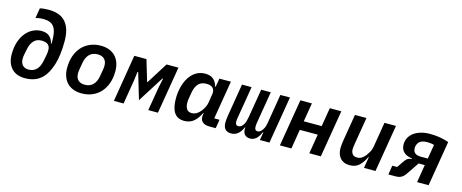

<svg xmlns="http://www.w3.org/2000/svg" viewBox="-42 -1385 4883 2029"><g transform="rotate(15 2400.0 -370.0)"><path d="M246 12Q149 12 97.5 -45Q46 -102 46 -197Q46 -273 65.5 -332Q85 -391 118.5 -432Q152 -473 196 -494.5Q240 -516 289 -516Q343 -516 374.5 -490Q406 -464 418 -413H424V-452Q424 -555 389 -599Q354 -643 276 -643Q250 -643 228.5 -640Q207 -637 190 -632L208 -742Q227 -747 251.5 -749.5Q276 -752 304 -752Q430 -752 490.5 -681.5Q551 -611 551 -473Q551 -318 518.5 -215.5Q486 -113 435 -61Q395 -21 347.5 -4.5Q300 12 246 12ZM260 -86Q366 -86 392 -223L402 -275Q406 -292 407.5 -308.5Q409 -325 409 -339Q409 -418 315 -418Q264 -418 231.5 -384.5Q199 -351 187 -287L176 -233Q170 -201 170 -183Q170 -136 193.5 -111Q217 -86 260 -86Z M865 12Q814 12 773.5 -3.5Q733 -19 705.5 -48Q678 -77 663.5 -118Q649 -159 649 -209Q649 -283 670 -342Q691 -401 729 -442.5Q767 -484 819.5 -506Q872 -528 935 -528Q986 -528 1026.5 -512.5Q1067 -497 1094.5 -468Q1122 -439 1136.5 -398Q1151 -357 1151 -307Q1151 -233 1130 -174Q1109 -115 1071 -73.5Q1033 -32 980.5 -10Q928 12 865 12ZM874 -85Q930 -85 963.5 -118.5Q997 -152 1008 -214L1020 -285Q1022 -297 1023.5 -309Q1025 -321 1025 -330Q1025 -381 998.5 -406Q972 -431 926 -431Q870 -431 836.5 -397.5Q803 -364 792 -302L780 -231Q778 -219 776.5 -207Q775 -195 775 -186Q775 -135 801.5 -110Q828 -85 874 -85Z M1302 -516H1435L1504 -285H1510L1655 -516H1785L1699 0H1593L1638 -267L1658 -361H1651L1471 -76L1386 -361H1379L1367 -267L1323 0H1217Z M1989 12Q1913 12 1878 -40.5Q1843 -93 1843 -193Q1843 -260 1858.5 -321Q1874 -382 1903.5 -428Q1933 -474 1976.5 -501Q2020 -528 2077 -528Q2134 -528 2166 -500.5Q2198 -473 2212 -422H2217L2233 -516H2359L2289 -96H2347L2331 0H2261Q2207 0 2181.5 -27Q2156 -54 2164 -103L2167 -122H2163Q2148 -92 2131.5 -67.5Q2115 -43 2094.5 -25.5Q2074 -8 2048 2Q2022 12 1989 12ZM2044 -88Q2096 -88 2138 -139Q2152 -156 2167.5 -183.5Q2183 -211 2188 -243L2203 -337Q2210 -377 2189 -402.5Q2168 -428 2117 -428Q2057 -428 2026.5 -392Q1996 -356 1986 -295L1975 -229Q1973 -220 1972 -209Q1971 -198 1971 -184Q1971 -141 1988 -114.5Q2005 -88 2044 -88Z M2503 12Q2414 12 2414 -85Q2414 -102 2416 -121.5Q2418 -141 2421 -159L2480 -517H2585L2528 -175Q2526 -163 2524 -150Q2522 -137 2522 -126Q2522 -82 2556 -82Q2571 -82 2583.5 -90Q2596 -98 2609 -117Q2620 -134 2626 -153.5Q2632 -173 2637 -199L2690 -517H2795L2738 -175Q2736 -163 2734.5 -150.5Q2733 -138 2733 -127Q2733 -82 2766 -82Q2780 -82 2792.5 -90Q2805 -98 2818 -117Q2831 -136 2837 -154.5Q2843 -173 2846 -189L2900 -516H3005L2919 0H2814L2829 -87H2823Q2782 12 2710 12Q2668 12 2647 -14Q2626 -40 2631 -89H2627Q2584 12 2503 12Z M3119 -516H3245L3211 -311H3407L3441 -516H3567L3481 0H3355L3390 -213H3194L3159 0H3033Z M3973 -122H3968Q3939 -60 3900 -24Q3861 12 3799 12Q3763 12 3736.5 0.5Q3710 -11 3693 -31Q3676 -51 3667.5 -78Q3659 -105 3659 -137Q3659 -174 3669 -233L3716 -516H3842L3793 -221Q3791 -207 3788.5 -191Q3786 -175 3786 -159Q3786 -131 3801 -109Q3816 -87 3853 -87Q3882 -87 3903 -100.5Q3924 -114 3943 -137Q3954 -151 3971 -179.5Q3988 -208 3994 -244L4039 -516H4165L4079 0H3953Z M4236 -100H4289L4344 -180Q4358 -200 4374.5 -210Q4391 -220 4416 -222L4417 -228Q4354 -236 4323.5 -267.5Q4293 -299 4293 -348Q4293 -389 4310.5 -422Q4328 -455 4360 -478.5Q4392 -502 4437 -515Q4482 -528 4537 -528Q4648 -528 4742 -494L4660 0H4534L4566 -195H4499L4409 -62Q4386 -27 4360 -13.5Q4334 0 4296 0H4220ZM4579 -270 4605 -426Q4590 -431 4571 -433.5Q4552 -436 4532 -436Q4481 -436 4454.5 -418.5Q4428 -401 4419 -364Q4417 -358 4417 -353Q4417 -348 4417 -341Q4417 -270 4502 -270Z"/></g></svg>

Font: IBM Plex Mono SemiBold
Style: Italic
Weight: 600
Italic angle: -9°
Monospace: yes
Designer: Mike Abbink, Paul van der Laan, Pieter van Rosmalen
Foundry: Bold Monday
Version: Version 2.3